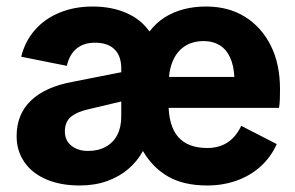

<svg xmlns="http://www.w3.org/2000/svg" viewBox="-20 -557 906 589"><path d="M370 -250 252 -222Q216 -214 197.5 -198.5Q179 -183 179 -154Q179 -126 199 -110Q219 -94 250 -94Q282 -94 305 -107Q328 -120 340 -143.5Q352 -167 352 -200V-347Q352 -385 331.5 -405.5Q311 -426 271 -426Q237 -426 215 -408Q193 -390 185 -355L45 -383Q57 -431 87.5 -465.5Q118 -500 163.5 -518.5Q209 -537 264 -537Q322 -537 367 -517.5Q412 -498 438 -461H439Q459 -487 485 -503.5Q511 -520 543 -528.5Q575 -537 612 -537Q681 -537 731.5 -505.5Q782 -474 810.5 -417.5Q839 -361 839 -283Q839 -266 838.5 -252.5Q838 -239 836 -226H485V-321H699Q697 -357 685.5 -381.5Q674 -406 653.5 -418.5Q633 -431 605 -431Q571 -431 546.5 -415Q522 -399 509.5 -368.5Q497 -338 497 -294V-240Q497 -171 526.5 -137Q556 -103 616 -103Q652 -103 678 -120Q704 -137 720 -171L829 -115Q811 -75 779.5 -46.5Q748 -18 706 -3Q664 12 616 12Q544 12 496.5 -15Q449 -42 419 -93H418Q401 -62 373.5 -38.5Q346 -15 308.5 -1.5Q271 12 224 12Q166 12 122.5 -6.5Q79 -25 55 -59.5Q31 -94 31 -139Q31 -207 75.5 -249Q120 -291 203 -306L370 -339Z"/></svg>

Font: TikTok Sans 24pt
Style: Bold
Weight: 700
Version: Version 4.000